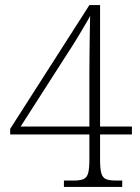

<svg xmlns="http://www.w3.org/2000/svg" viewBox="-20 -734 551 754"><path d="M231 0V-25H270Q294 -25 307.5 -30.5Q321 -36 326 -53.5Q331 -71 331 -107V-206H20V-228L331 -714H373V-237H498V-206H373V-107Q373 -71 378 -53.5Q383 -36 396.5 -30.5Q410 -25 435 -25H460V0ZM61 -237H331V-446Q331 -475 331.5 -516Q332 -557 332.5 -599Q333 -641 334 -672Q330 -663 318 -643Q306 -623 291 -597.5Q276 -572 260.5 -548Q245 -524 234 -507Z"/></svg>

Font: Noto Serif Tamil SemiCondensed ExtraLight
Style: Regular
Weight: 200
Width: 4
Designer: Indian Type Foundry, Tom Grace, and the Monotype Design Team
Foundry: Monotype Imaging Inc.
Version: Version 2.004; ttfautohint (v1.8.4.7-5d5b)